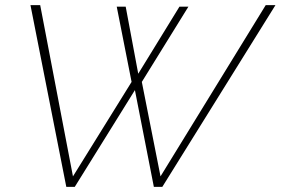

<svg xmlns="http://www.w3.org/2000/svg" viewBox="-20 -730 1096 750"><path d="M99 -710H137L265 -41L494 -410L436 -704H471L520 -442L681 -704H716L534 -410L607 -41L1018 -710H1056L614 0H581L507 -378L272 0H239Z"/></svg>

Font: Raleway ExtraLight
Style: Italic
Weight: 200
Italic angle: -12°
Designer: Matt McInerney, Pablo Impallari, Rodrigo Fuenzalida
Foundry: Matt McInerney, Pablo Impallari, Rodrigo Fuenzalida
Version: Version 4.026